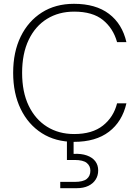

<svg xmlns="http://www.w3.org/2000/svg" viewBox="-20 -732 732 1007"><path d="M368 12Q271 12 199.5 -33.5Q128 -79 88.5 -160.5Q49 -242 49 -350Q49 -459 88.5 -540Q128 -621 199.5 -666.5Q271 -712 368 -712Q482 -712 551.5 -659.5Q621 -607 643 -511H594Q574 -583 520 -627Q466 -671 369 -671Q288 -671 226.5 -633Q165 -595 130.5 -523Q96 -451 96 -350Q96 -249 130.5 -177.5Q165 -106 226.5 -67.5Q288 -29 369 -29Q464 -29 520 -73.5Q576 -118 594 -190H643Q621 -94 551.5 -41Q482 12 368 12ZM296 255V222H371Q416 222 435 206.5Q454 191 454 163Q454 138 435 122.5Q416 107 371 107H331V-7H366V75Q407 73 436 83.5Q465 94 480 114Q495 134 495 162Q495 189 481.5 210Q468 231 443 243Q418 255 382 255Z"/></svg>

Font: DM Sans 10pt ExtraLight
Style: Regular
Weight: 250
Version: Version 4.004;gftools[0.9.30]